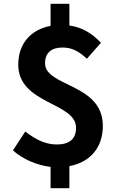

<svg xmlns="http://www.w3.org/2000/svg" viewBox="-20 -866 629 1010"><path d="M511 -641C468 -686 417 -722 345 -732V-846H246V-730C141 -710 76 -635 76 -526C76 -317 380 -329 380 -194C380 -137 348 -106 278 -106C221 -106 168 -131 113 -174L48 -75C101 -27 178 4 246 12V124H345V8C460 -14 521 -95 521 -204C521 -428 217 -409 217 -533C217 -588 250 -616 309 -616C360 -616 396 -595 437 -557Z"/></svg>

Font: Source Han Sans Old Style Bold
Style: Regular
Weight: 700
Designer: Ryoko NISHIZUKA (kana & ideographs); Paul D. Hunt (Latin, Greek & Cyrillic); Wenlong ZHANG (bopomofo); Sandoll Communica
Foundry: Adobe Systems Incorporated
Version: Version 1.004;PS 1.004;hotconv 1.0.81;makeotf.lib2.5.63406